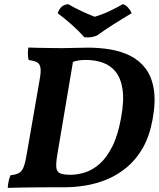

<svg xmlns="http://www.w3.org/2000/svg" viewBox="-20 -910 774 933"><path d="M407.1 -678.5Q464.3 -678.5 517.3 -669.5Q570.3 -660.5 614.5 -638Q658.6 -615.5 688 -576.3Q717.4 -537.1 727.4 -476.4Q737.3 -415.7 721.4 -329.3Q706.7 -248.6 674.2 -191.7Q641.7 -134.7 596.7 -97.3Q551.8 -59.8 500.2 -38.5Q448.7 -17.2 396 -8.6Q343.3 0 294.7 0H169.3L180.4 -60.7H322.2Q357.5 -60.7 394.3 -72.5Q431.2 -84.4 465 -114.6Q498.9 -144.7 526.1 -198.9Q553.2 -253 568.3 -336.9Q583.7 -421.1 575.4 -476Q567.1 -531 541.2 -562.2Q515.4 -593.5 477.8 -606.1Q440.1 -618.8 396.8 -618.8Q378.9 -618.8 363.3 -616.5Q347.6 -614.2 331.3 -608.2L278 -676Q307.3 -676 339.7 -677.2Q372.1 -678.5 407.1 -678.5ZM118.1 -679Q141.1 -678 171.3 -677.5Q201.6 -677 233.9 -676.5Q266.2 -676 295.6 -676Q324.9 -676 345.8 -676L258.5 -158.6Q251.5 -116.9 253.7 -95.8Q256 -74.7 272.4 -67.7Q288.9 -60.7 322.7 -60.7L294.7 0Q267.7 0 230.5 0Q193.3 0 153.8 0.5Q114.3 1 78.4 1.5Q42.5 2 17.7 3Q18.7 -13.2 21.7 -28.6Q24.8 -44 30.9 -58.3Q58.8 -61.2 73.5 -70.2Q88.2 -79.2 96.4 -102.6Q104.7 -125.9 111.7 -171.2L173.3 -526.3Q179.8 -563.5 176.4 -582Q172.9 -600.6 159 -607.9Q145 -615.2 119 -618.2Q115.5 -633.9 115.5 -650.1Q115.5 -666.4 118.1 -679ZM389.6 -729.3Q362 -760.4 328.7 -790Q295.3 -819.6 260.4 -845.6Q266.6 -864.9 278.6 -876.3Q290.7 -887.7 311.6 -889.7Q340.5 -872.8 374.2 -856.9Q407.8 -841.1 439.9 -828.6Q477.7 -839.4 513.6 -856.7Q549.5 -874 577 -889.9Q591.8 -885.4 602.9 -872.6Q614.1 -859.9 619.6 -845.6Q578 -821.1 533.4 -792.9Q488.8 -764.8 452.4 -738Q423.5 -724.8 389.6 -729.3Z"/></svg>

Font: Vollkorn
Style: Italic
Weight: 400
Italic angle: -11°
Designer: Friedrich Althausen
Foundry: Friedrich Althausen
Version: Version 5.001